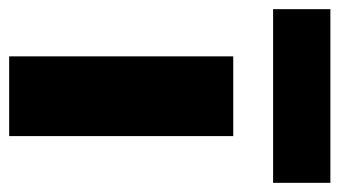

<svg xmlns="http://www.w3.org/2000/svg" viewBox="-233 -560 741 419"><g transform="rotate(90 137.5 -350.5)"><path d="M-52 -701V-576H327V-701ZM51 0H225V-489H51Z"/></g></svg>

Font: MV Cash ExtraBold
Style: Regular
Weight: 800
Designer: Rodrigo Fuenzalida
Foundry: fragTYPE
Version: Version 1.100;Glyphs 3.1.2 (3151)